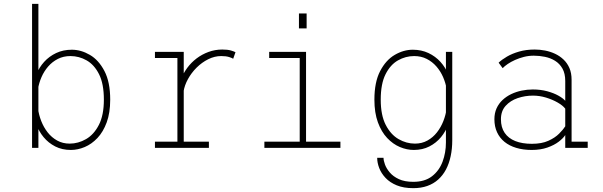

<svg xmlns="http://www.w3.org/2000/svg" viewBox="-20 -770 3140 1000"><path d="M147 0V-750H180V-121V0ZM349 11Q303.5 11 267.8 -7.2Q232 -25.5 207 -55.8Q182 -86 169 -123.5Q156 -161 156 -199L178 -205Q182 -172 194.8 -139.5Q207.5 -107 228.2 -80.5Q249 -54 277.8 -38Q306.5 -22 343 -22Q387.5 -22 428.2 -45.5Q469 -69 495 -119.5Q521 -170 521 -251Q521 -333.5 496 -383.2Q471 -433 431.2 -455.5Q391.5 -478 347 -478Q310.5 -478 281.5 -463.2Q252.5 -448.5 231 -423.8Q209.5 -399 196.2 -368.5Q183 -338 178 -307L156 -312Q156 -348.5 170 -383.8Q184 -419 210 -447.8Q236 -476.5 272.5 -493.8Q309 -511 354 -511Q402 -511 448 -484.2Q494 -457.5 524 -400Q554 -342.5 554 -251Q554 -182.5 535.8 -132.8Q517.5 -83 487.5 -51.2Q457.5 -19.5 421.2 -4.2Q385 11 349 11Z M787 0V-32H904V-468H787V-500H937V-371V-32H1068V0ZM936 -293 909.5 -297Q911 -327.5 923 -358.2Q935 -389 955.5 -416.8Q976 -444.5 1004 -465.8Q1032 -487 1066 -499.5Q1100 -512 1138 -512Q1166 -512 1182.8 -507Q1199.5 -502 1206.5 -498L1194.5 -464Q1189 -468 1173 -473Q1157 -478 1132 -478Q1097.5 -478 1064.5 -461.5Q1031.5 -445 1004.2 -418Q977 -391 959 -358.2Q941 -325.5 936 -293Z M1357 0V-32H1541V-468H1382V-500H1574V-32H1753V0ZM1537 -700H1577V-622H1537Z M2132.5 210Q2082 210 2046.2 195.2Q2010.5 180.5 1988 156.5Q1965.5 132.5 1955 105Q1944.5 77.5 1944.5 52H1977.5Q1977.5 66 1985 86.8Q1992.5 107.5 2010 128.2Q2027.5 149 2057.5 163Q2087.5 177 2132.5 177Q2192.5 177 2230 148Q2267.5 119 2285 72.2Q2302.5 25.5 2302.5 -28V-388V-500H2335.5V-40Q2335.5 5 2327.2 43.5Q2319 82 2302.8 112.8Q2286.5 143.5 2262.2 165.2Q2238 187 2205.5 198.5Q2173 210 2132.5 210ZM2135 11Q2099 11 2062.8 -4.2Q2026.5 -19.5 1996.5 -51.2Q1966.5 -83 1948.2 -132.8Q1930 -182.5 1930 -251Q1930 -342.5 1960 -400Q1990 -457.5 2036 -484.2Q2082 -511 2130 -511Q2175 -511 2211.5 -493.8Q2248 -476.5 2274 -447.8Q2300 -419 2314 -383.8Q2328 -348.5 2328 -312L2306 -307Q2301 -338 2287.8 -368.5Q2274.5 -399 2253 -423.8Q2231.5 -448.5 2202.5 -463.2Q2173.5 -478 2137 -478Q2092.5 -478 2052.8 -455.5Q2013 -433 1988 -383.2Q1963 -333.5 1963 -251Q1963 -170 1989 -119.5Q2015 -69 2055.8 -45.5Q2096.5 -22 2141 -22Q2177.5 -22 2206.2 -38Q2235 -54 2255.8 -80.5Q2276.5 -107 2289.2 -139.5Q2302 -172 2306 -205L2328 -199Q2328 -161 2315 -123.5Q2302 -86 2277 -55.8Q2252 -25.5 2216.2 -7.2Q2180.5 11 2135 11Z M2749 11Q2705 11 2669 0.2Q2633 -10.5 2607.8 -31Q2582.5 -51.5 2568.8 -81.2Q2555 -111 2555 -149Q2555 -180.5 2566.2 -205.5Q2577.5 -230.5 2597.2 -249Q2617 -267.5 2642.5 -279.8Q2668 -292 2696.8 -298Q2725.5 -304 2755 -304Q2795.5 -304 2829.8 -294.8Q2864 -285.5 2888.5 -271.8Q2913 -258 2924 -245V-348Q2924 -387 2909.5 -412.8Q2895 -438.5 2871.2 -453.2Q2847.5 -468 2818.5 -474Q2789.5 -480 2760 -480Q2734 -480 2709.2 -473.8Q2684.5 -467.5 2662.8 -457.8Q2641 -448 2624.5 -436.8Q2608 -425.5 2598 -415L2577 -443.5Q2593.5 -459.5 2620.5 -475.2Q2647.5 -491 2684 -501.5Q2720.5 -512 2765 -512Q2791.5 -512 2818.8 -506.8Q2846 -501.5 2870.8 -490Q2895.5 -478.5 2915 -460Q2934.5 -441.5 2945.8 -415.5Q2957 -389.5 2957 -354.5V-32H3041V0H2924V-66.5Q2913.5 -50 2890 -32Q2866.5 -14 2831 -1.5Q2795.5 11 2749 11ZM2750 -21Q2801.5 -21 2836.2 -36.8Q2871 -52.5 2892.2 -74Q2913.5 -95.5 2924 -112V-204Q2911.5 -220.5 2884.5 -236Q2857.5 -251.5 2823.8 -261.8Q2790 -272 2756 -272Q2714.5 -272 2676.2 -259Q2638 -246 2613.5 -218.8Q2589 -191.5 2589 -149Q2589 -106.5 2608.5 -78Q2628 -49.5 2664 -35.2Q2700 -21 2750 -21Z"/></svg>

Font: Trispace Thin
Style: Regular
Weight: 100
Designer: Tyler Finck
Foundry: Etcetera Type Company
Version: Version 1.210